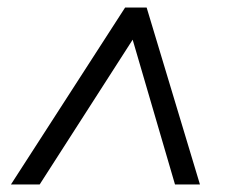

<svg xmlns="http://www.w3.org/2000/svg" viewBox="-20 -607 640 508"><path d="M368 -587 509 -119H443L331 -502L85 -119H9L311 -587Z"/></svg>

Font: Livvic
Style: Italic
Weight: 400
Italic angle: -10°
Designer: Jacques Le Bailly, Baron von Fonthausen
Version: Version 1.001; ttfautohint (v1.8.2)